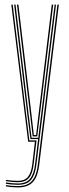

<svg xmlns="http://www.w3.org/2000/svg" viewBox="-20 -620 304 840"><path d="M57.8 200Q46.2 200 30.1 198.6Q14 197.2 5.8 195V189.2Q15 191.5 30.8 192.9Q46.5 194.2 57.8 194.2Q86.2 194.2 104 184.2Q121.8 174.2 131.6 153.8Q141.5 133.2 145.2 102L231.2 -600H237.5L151.5 102.8Q147.2 136 136.8 157.5Q126.2 179 107.1 189.5Q88 200 57.8 200ZM57.8 177.2Q47 177.2 31.8 175.9Q16.5 174.5 5.8 172.5V167Q15.8 168.8 30.9 170Q46 171.2 57.8 171.2Q88.2 171.2 102.5 153.5Q116.8 135.8 121.2 98.5L132.8 0H103.2L29.5 -600H35.5L108.5 -5.8H139.8L127.2 99.2Q122.5 139.8 106.8 158.5Q91 177.2 57.8 177.2ZM57.8 188.5Q46.2 188.5 30.9 187.1Q15.5 185.8 5.8 183.8V178Q15.8 180 30.8 181.4Q45.8 182.8 57.8 182.8Q95 182.8 111.6 161.9Q128.2 141 133.2 100.2L146.8 -11.5H113.2L100.8 -108.2L41.8 -600H48L106.2 -112.8L118.2 -17.2H147.5L219 -600H225L139.2 101Q134 144 116.4 166.2Q98.8 188.5 57.8 188.5ZM123 -23.2 111.8 -117 54.2 -600H60.5L117.5 -120.8L128 -29H138L148.8 -120.8L206.5 -600H212.8L154.2 -114.5L143 -23.2Z"/></svg>

Font: Big Shoulders Inline Display ExtraLight
Style: Regular
Weight: 250
Version: Version 2.002